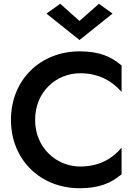

<svg xmlns="http://www.w3.org/2000/svg" viewBox="-20 -985 731 1017"><path d="M401 -874 299 -965 226 -913 401 -773 576 -913 504 -965ZM166 -350C166 -500 279 -597 405 -597C505 -597 576 -554 624 -498V-638C567 -687 504 -713 401 -713C195 -713 38 -563 38 -350C38 -138 195 12 401 12C504 12 567 -14 624 -62V-203C576 -145 505 -103 405 -103C279 -103 166 -202 166 -350Z"/></svg>

Font: Jost Medium
Style: Regular
Weight: 500
Version: Version 3.710